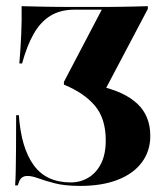

<svg xmlns="http://www.w3.org/2000/svg" viewBox="-20 -591 530 622"><path d="M239.5 11.3Q190.3 11.3 157.7 2.8Q125 -5.6 104.4 -13.3Q83.9 -21 68.5 -21Q56.5 -21 49.2 -14.1Q41.9 -7.3 37.9 9.7H29Q30.6 -11.3 31 -38.3Q31.5 -65.3 31.9 -108.5Q32.3 -151.6 32.3 -217.7H41.1Q48.4 -112.1 89.1 -56Q129.8 0 208.9 0Q240.3 0 266.1 -15.3Q291.9 -30.6 307.3 -60.9Q322.6 -91.1 322.6 -136.3Q322.6 -206.5 287.9 -248Q253.2 -289.5 187.1 -316.9V-325.8L309.7 -559.7H221.8Q175 -559.7 142.7 -539.5Q110.5 -519.4 88.7 -480.6Q66.9 -441.9 51.6 -385.5H42.7Q46.8 -434.7 48.8 -481Q50.8 -527.4 50 -571Q78.2 -570.2 119 -569.4Q159.7 -568.5 221 -568.5H278.2Q303.2 -568.5 325.8 -568.5Q348.4 -568.5 370.6 -569Q392.7 -569.4 414.5 -569.8Q436.3 -570.2 458.9 -571V-562.1L317.7 -294.4L298.4 -312.9Q381.5 -295.2 424.2 -255.6Q466.9 -216.1 466.9 -150.8Q466.9 -101.6 439.5 -64.9Q412.1 -28.2 361.3 -8.5Q310.5 11.3 239.5 11.3Z"/></svg>

Font: Playfair 144pt SemiCondensed ExtraBold
Style: Regular
Weight: 800
Width: 4
Designer: Claus Eggers Sørensen
Foundry: Claus Eggers Sørensen
Version: Version 2.203